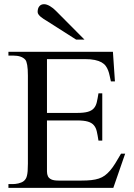

<svg xmlns="http://www.w3.org/2000/svg" viewBox="-20 -914 651 934"><path d="M531.2 0H21V-18.6H43.9Q48.3 -18.6 54.9 -19.3Q61.5 -20 69.1 -21.7Q76.7 -23.4 83.7 -26.4Q90.8 -29.3 96.2 -33.7Q101.1 -38.1 104.7 -43.5Q108.4 -48.8 110.8 -58.1Q113.3 -67.4 114.5 -81.5Q115.7 -95.7 115.7 -117.7V-546.4Q115.7 -578.6 112.3 -597.9Q108.9 -617.2 103 -623.5Q85.4 -643.6 43.9 -643.6H21V-662.1H529.3L539.1 -518.1H519.5Q516.1 -532.2 513.4 -545.7Q510.7 -559.1 506.1 -571.3Q501.5 -583.5 494.1 -593.5Q486.8 -603.5 473.9 -610.8Q460.9 -618.2 441.2 -622.3Q421.4 -626.5 392.1 -626.5H208.5V-364.7H354.5Q388.2 -364.7 407.2 -370.1Q426.3 -375.5 436.5 -387.2Q446.8 -398.9 450.9 -417Q455.1 -435.1 459 -460H477.5V-230H459Q455.1 -255.9 450.9 -274.4Q446.8 -293 436.5 -304.9Q426.3 -316.9 407.2 -322.5Q388.2 -328.1 354.5 -328.1H208.5V-80.1Q208.5 -66.4 213.1 -56.6Q217.8 -46.9 229.5 -41.3Q241.2 -35.6 264.6 -35.6H376.5Q403.3 -35.6 423.8 -37.8Q444.3 -40 460.7 -45.4Q477.1 -50.8 490 -60.3Q502.9 -69.8 515.4 -84.2Q527.8 -98.6 540.5 -118.9Q553.2 -139.2 568.8 -166.5H588.9ZM350.6 -721.2 206.5 -813Q200.2 -816.9 192.6 -821.5Q185.1 -826.2 178.5 -831.8Q171.9 -837.4 167.5 -843.5Q163.1 -849.6 163.1 -856Q163.1 -873.5 171.4 -883.5Q179.7 -893.6 194.3 -893.6Q207 -893.6 222.9 -884.3Q238.8 -875 252.4 -860.8L391.1 -721.2Z"/></svg>

Font: Doulos SIL Compact
Style: Regular
Weight: 400
Designer: Walt Agee, Victor Gaultney, Peter Martin, Debbi Hosken
Foundry: SIL International
Version: Version 4.110; 2011; Maintenance release ; LnSpcTght